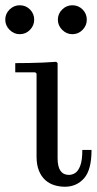

<svg xmlns="http://www.w3.org/2000/svg" viewBox="-38 -700 368 730"><path d="M209 10Q188 10 168.5 4Q149 -2 134 -15.5Q119 -29 110 -51Q101 -73 101 -105V-420L96 -425H20V-460Q46 -460 72 -460.5Q98 -461 124 -462Q150 -463 176 -465L181 -460V-99Q181 -66 192 -50.5Q203 -35 224 -35Q236 -35 247.5 -42Q259 -49 267 -69.5Q275 -90 275 -130H310Q310 -54 281.5 -22Q253 10 209 10ZM237 -570Q215 -570 198.5 -586.5Q182 -603 182 -625Q182 -648 198.5 -664Q215 -680 237 -680Q260 -680 276 -664Q292 -648 292 -625Q292 -603 276 -586.5Q260 -570 237 -570ZM37 -570Q15 -570 -1.5 -586.5Q-18 -603 -18 -625Q-18 -648 -1.5 -664Q15 -680 37 -680Q60 -680 76 -664Q92 -648 92 -625Q92 -603 76 -586.5Q60 -570 37 -570Z"/></svg>

Font: Brygada 1918
Style: Regular
Weight: 400
Designer: Mateusz Machalski | Borys Kosmynka | Przemek Hoffer
Foundry: NIEPODLEGLA 2018
Version: Version 3.006